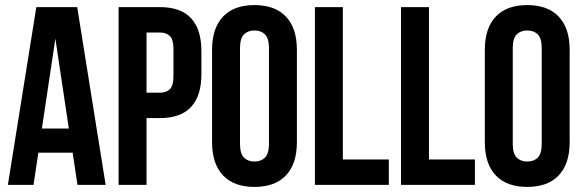

<svg xmlns="http://www.w3.org/2000/svg" viewBox="-20 -728 2294 756"><path d="M396 0H285L266 -127H131L112 0H11L123 -700H284ZM145 -222H251L198 -576Z M609 -700Q692 -700 732.5 -656Q773 -612 773 -527V-436Q773 -351 732.5 -307Q692 -263 609 -263H557V0H447V-700ZM557 -600V-363H609Q635 -363 649 -377Q663 -391 663 -429V-534Q663 -572 649 -586Q635 -600 609 -600Z M925 -161Q925 -123 940.5 -107.5Q956 -92 982 -92Q1008 -92 1023.5 -107.5Q1039 -123 1039 -161V-539Q1039 -577 1023.5 -592.5Q1008 -608 982 -608Q956 -608 940.5 -592.5Q925 -577 925 -539ZM815 -532Q815 -617 858 -662.5Q901 -708 982 -708Q1063 -708 1106 -662.5Q1149 -617 1149 -532V-168Q1149 -83 1106 -37.5Q1063 8 982 8Q901 8 858 -37.5Q815 -83 815 -168Z M1220 -700H1330V-100H1511V0H1220Z M1559 -700H1669V-100H1850V0H1559Z M1999 -161Q1999 -123 2014.5 -107.5Q2030 -92 2056 -92Q2082 -92 2097.5 -107.5Q2113 -123 2113 -161V-539Q2113 -577 2097.5 -592.5Q2082 -608 2056 -608Q2030 -608 2014.5 -592.5Q1999 -577 1999 -539ZM1889 -532Q1889 -617 1932 -662.5Q1975 -708 2056 -708Q2137 -708 2180 -662.5Q2223 -617 2223 -532V-168Q2223 -83 2180 -37.5Q2137 8 2056 8Q1975 8 1932 -37.5Q1889 -83 1889 -168Z"/></svg>

Font: Bebas Neue
Style: Regular
Weight: 400
Designer: Ryoichi Tsunekawa
Foundry: Ryoichi Tsunekawa
Version: Version 1.300